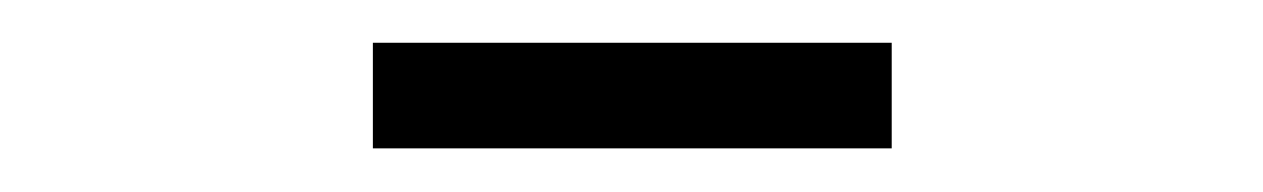

<svg xmlns="http://www.w3.org/2000/svg" viewBox="-20 -671 579 88"><path d="M150.9 -603V-651.4H388.7V-603Z"/></svg>

Font: Varta Light Light
Style: Regular
Weight: 300
Version: Version 1.004